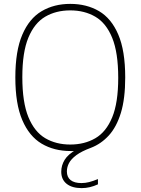

<svg xmlns="http://www.w3.org/2000/svg" viewBox="-20 -769 724 989"><path d="M401 200Q351 200 323.2 177.8Q295.5 155.5 295.5 115.5Q295.5 83 313.2 54Q331 25 374.5 1V9H344Q258.5 9 194.5 -29Q130.5 -67 94.8 -150.5Q59 -234 59 -370Q59 -506.5 94.8 -590Q130.5 -673.5 194.2 -711.2Q258 -749 342 -749Q426 -749 489.8 -711.8Q553.5 -674.5 589.2 -591.2Q625 -508 625 -370Q625 -261 602.8 -188Q580.5 -115 540.5 -71.2Q500.5 -27.5 448 -7.5Q400.5 10 373.5 30Q346.5 50 335.5 71Q324.5 92 324.5 114Q324.5 143.5 343.8 158.8Q363 174 399.5 174Q419.5 174 439 169Q458.5 164 484.5 153.5V180.5Q464 190 443 195Q422 200 401 200ZM342 -24.5Q415.5 -24.5 471.2 -57Q527 -89.5 558 -164.8Q589 -240 589 -368Q589 -498 558 -574Q527 -650 471.2 -682.8Q415.5 -715.5 342 -715.5Q268.5 -715.5 213 -683Q157.5 -650.5 126.2 -575.2Q95 -500 95 -372Q95 -242 126.2 -166Q157.5 -90 213 -57.2Q268.5 -24.5 342 -24.5Z"/></svg>

Font: Encode Sans SC Thin
Style: Regular
Weight: 250
Designer: Multiple Designers
Foundry: Impallari Type
Version: Version 3.002